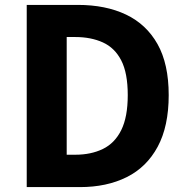

<svg xmlns="http://www.w3.org/2000/svg" viewBox="-20 -763 762 783"><path d="M89 0V-743H297Q411 -743 494 -703.5Q577 -664 622.5 -583Q668 -502 668 -375Q668 -248 623 -164.5Q578 -81 496.5 -40.5Q415 0 306 0ZM252 -132H287Q351 -132 399.5 -155.5Q448 -179 474.5 -232.5Q501 -286 501 -375Q501 -465 474.5 -516.5Q448 -568 399.5 -590Q351 -612 287 -612H252Z"/></svg>

Font: Noto Sans SC Thin ExtraBold
Style: Regular
Weight: 800
Version: Version 2.004-H2;hotconv 1.0.118;makeotfexe 2.5.65603